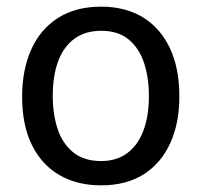

<svg xmlns="http://www.w3.org/2000/svg" viewBox="-20 -547 606 577"><path d="M283.5 10Q212 10 158.8 -20.8Q105.5 -51.5 76 -111Q46.5 -170.5 46.5 -256.5Q46.5 -337.5 74 -398.5Q101.5 -459.5 154.5 -493.2Q207.5 -527 284 -527Q355.5 -527 408 -495.8Q460.5 -464.5 489.8 -404Q519 -343.5 519 -256.5Q519 -177.5 492 -117.5Q465 -57.5 412.8 -23.8Q360.5 10 283.5 10ZM284 -63Q330 -63 362 -86.5Q394 -110 410.8 -154Q427.5 -198 427.5 -258.5Q427.5 -314 412.8 -358.2Q398 -402.5 366.5 -428.5Q335 -454.5 284 -454.5Q237 -454.5 204.5 -431.2Q172 -408 155.2 -364Q138.5 -320 138.5 -258.5Q138.5 -204 153.2 -159.5Q168 -115 200.2 -89Q232.5 -63 284 -63Z"/></svg>

Font: Public Sans Thin
Style: Regular
Weight: 400
Version: Version 2.001